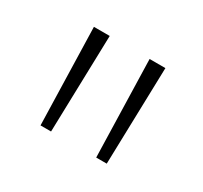

<svg xmlns="http://www.w3.org/2000/svg" viewBox="-70 -806 468 442"><g transform="rotate(30 164.0 -585.0)"><path d="M111 -714 104 -456H76L69 -714ZM259 -714 252 -456H224L217 -714Z"/></g></svg>

Font: Noto Sans Arabic UI SmCn XLt
Style: Regular
Weight: 200
Width: 4
Designer: Monotype Design Team, Nadine Chahine and Nizar Qandah
Foundry: Monotype Imaging Inc.
Version: Version 2.010; ttfautohint (v1.8.4.7-5d5b)